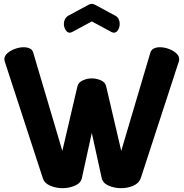

<svg xmlns="http://www.w3.org/2000/svg" viewBox="-20 -978 960 1004"><path d="M307 6Q273 6 242.5 -7Q212 -20 204 -46L5 -656Q3 -662 3 -669Q3 -686 19 -700Q35 -714 58.5 -722.5Q82 -731 104 -731Q122 -731 136 -724.5Q150 -718 154 -702L306 -189L385 -527Q390 -547 412.5 -557.5Q435 -568 460 -568Q486 -568 508.5 -557.5Q531 -547 535 -527L614 -189L766 -702Q771 -718 784.5 -724.5Q798 -731 816 -731Q839 -731 862 -722.5Q885 -714 901 -700Q917 -686 917 -669Q917 -662 915 -656L716 -46Q707 -20 677.5 -7Q648 6 613 6Q579 6 548.5 -7Q518 -20 512 -46L460 -283L408 -46Q402 -20 371.5 -7Q341 6 307 6ZM345 -807Q332 -807 323 -821.5Q314 -836 314 -853Q314 -866 320 -878Q326 -890 339 -897L443 -953Q453 -958 460 -958Q467 -958 477 -953L581 -897Q595 -890 600.5 -878Q606 -866 606 -853Q606 -836 597.5 -821.5Q589 -807 575 -807Q573 -807 570 -808Q567 -809 564 -810L460 -866L356 -810Q353 -809 350 -808Q347 -807 345 -807Z"/></svg>

Font: Dosis ExtraBold
Style: Regular
Weight: 800
Designer: EdgarTolentino, PabloImpallari, IginoMarini
Foundry: EdgarTolentino, PabloImpallari, IginoMarini
Version: Version 3.001; ttfautohint (v1.8.2)